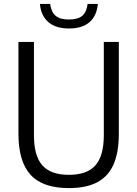

<svg xmlns="http://www.w3.org/2000/svg" viewBox="-20 -955 704 984"><path d="M74.5 -270V-740H154V-261Q154 -156.5 196.8 -107.8Q239.5 -59 333 -59Q426.5 -59 469.2 -107.8Q512 -156.5 512 -261V-740H589V-270Q589 -174 562 -112.5Q535 -51 478.5 -21Q422 9 333 9Q199 9 136.8 -59Q74.5 -127 74.5 -270ZM184.5 -935H237Q242.5 -893.5 265 -874.2Q287.5 -855 333.5 -855Q379.5 -855 401.8 -874.2Q424 -893.5 429 -935H481.5Q476 -874 438.8 -841.5Q401.5 -809 333.5 -809Q265.5 -809 227.8 -841.8Q190 -874.5 184.5 -935Z"/></svg>

Font: Encode Sans Semi Condensed
Style: Regular
Weight: 400
Width: 4
Designer: Multiple Designers
Foundry: Impallari Type
Version: Version 2.000